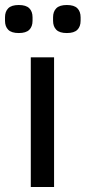

<svg xmlns="http://www.w3.org/2000/svg" viewBox="-41 -747 342 767"><path d="M82 0V-518H175V0ZM34 -615Q5 -615 -8 -628Q-21 -641 -21 -664V-678Q-21 -701 -8 -714Q5 -727 34 -727Q63 -727 76 -714Q89 -701 89 -678V-664Q89 -641 76 -628Q63 -615 34 -615ZM226 -615Q197 -615 184 -628Q171 -641 171 -664V-678Q171 -701 184 -714Q197 -727 226 -727Q255 -727 268 -714Q281 -701 281 -678V-664Q281 -641 268 -628Q255 -615 226 -615Z"/></svg>

Font: IBM Plex Sans Thai Text
Style: Regular
Weight: 450
Designer: Mike Abbink, Paul van der Laan, Pieter van Rosmalen, Ben Mitchell, Mark Frömberg
Foundry: Bold Monday
Version: Version 1.1